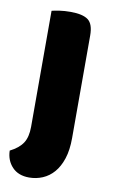

<svg xmlns="http://www.w3.org/2000/svg" viewBox="-87 -536 455 771"><g transform="rotate(10 140.0 -151.0)"><path d="M231 5Q231 54 219.5 89Q208 124 188.5 146.5Q169 169 143 180Q117 191 88 191Q44 191 19 164.5Q-6 138 -7 98Q29 80 45 55.5Q61 31 61 -11V-484Q72 -487 92.5 -490Q113 -493 137 -493Q187 -493 209 -476.5Q231 -460 231 -413V5Z"/></g></svg>

Font: Baloo Da 2 ExtraBold
Style: Regular
Weight: 800
Designer: Noopur Datye, Sulekha Rajkumar and Ek Type
Foundry: Ek Type
Version: Version 1.640;hotconv 1.0.111;makeotfexe 2.5.65597; ttfautoh